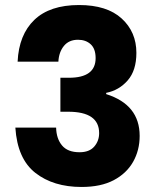

<svg xmlns="http://www.w3.org/2000/svg" viewBox="-20 -735 630 763"><path d="M304 8Q192 8 120.5 -48Q49 -104 41 -228H203Q204 -184 226.5 -157Q249 -130 296 -130Q335 -130 354.5 -152.5Q374 -175 374 -206Q374 -291 251 -291H220V-426H254Q360 -426 360 -504Q360 -541 340.5 -559Q321 -577 290 -577Q254 -577 234 -552.5Q214 -528 212 -490H50Q55 -597 116.5 -656Q178 -715 294 -715Q405 -715 463.5 -661.5Q522 -608 522 -525Q522 -455 487.5 -415.5Q453 -376 402 -366V-361Q535 -319 535 -195Q535 -138 509 -92Q483 -46 432 -19Q381 8 304 8Z"/></svg>

Font: Ulagadi Sans
Style: Bold
Weight: 700
Designer: Ninad Kale (Devanagari), Jonny Pinhorn (Latin)
Foundry: Indian Type Foundry
Version: Version 3.01;March 29, 2020;FontCreator 12.0.0.2522 64-bit; 